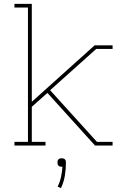

<svg xmlns="http://www.w3.org/2000/svg" viewBox="-20 -755 640 996"><path d="M55 0V-19H125V-716H55V-735H145V-227L471 -520H564V-501H479L240 -287L483 -19H564V0H473L226 -273L145 -201V-19H216V0ZM296 221 279 213Q291 189 296.5 163Q302 137 304 110H300Q296 110 291.5 109Q287 108 283.5 104.5Q280 101 279 96.5Q278 92 278 88Q278 83 279 79Q280 75 283.5 71.5Q287 68 291.5 67Q296 66 300 66Q304 66 308.5 67Q313 68 316.5 71.5Q320 75 321 79Q322 83 322 88Q322 122 316.5 156Q311 190 296 221Z"/></svg>

Font: Iosevka HT Thin Extended
Style: Regular
Weight: 100
Width: 7
Monospace: yes
Designer: Belleve Invis
Foundry: Belleve Invis
Version: Version 32.3.0; ttfautohint (v1.8.4)